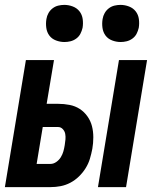

<svg xmlns="http://www.w3.org/2000/svg" viewBox="-24 -766 644 786"><path d="M377 0 463 -520H578L492 0ZM-4 0 82 -520H197L167 -341H214Q238 -341 261 -336.5Q284 -332 302.5 -320Q321 -308 334 -289.5Q347 -271 352.5 -249.5Q358 -228 358 -204Q358 -180 354 -157Q350 -136 344 -116Q338 -96 326.5 -77.5Q315 -59 299 -43.5Q283 -28 264 -18Q245 -8 224.5 -4Q204 0 183 0ZM183 -95Q195 -95 206.5 -103Q218 -111 225 -122.5Q232 -134 235.5 -146.5Q239 -159 241 -172Q243 -184 244 -195.5Q245 -207 243 -218Q241 -229 233 -237.5Q225 -246 214 -246H151L126 -95ZM470 -594Q452 -594 435 -600.5Q418 -607 408 -620.5Q398 -634 395.5 -652Q393 -670 396 -688Q398 -701 404.5 -712.5Q411 -724 421.5 -732Q432 -740 444.5 -743Q457 -746 469 -746Q487 -746 504 -739.5Q521 -733 531.5 -719.5Q542 -706 544.5 -688Q547 -670 544 -652Q541 -639 535 -627.5Q529 -616 518 -608Q507 -600 494.5 -597Q482 -594 470 -594ZM240 -594Q222 -594 205 -600.5Q188 -607 178 -620.5Q168 -634 165.5 -652Q163 -670 166 -688Q168 -701 174.5 -712.5Q181 -724 191.5 -732Q202 -740 214.5 -743Q227 -746 239 -746Q257 -746 274 -739.5Q291 -733 301.5 -719.5Q312 -706 314.5 -688Q317 -670 314 -652Q311 -639 305 -627.5Q299 -616 288 -608Q277 -600 264.5 -597Q252 -594 240 -594Z"/></svg>

Font: Iosevka XBd Ex Obl
Style: Regular
Weight: 800
Width: 7
Italic angle: -9°
Monospace: yes
Designer: Belleve Invis
Foundry: Belleve Invis
Version: Version 32.5.0; ttfautohint (v1.8.4)